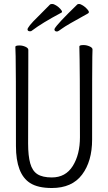

<svg xmlns="http://www.w3.org/2000/svg" viewBox="-20 -930 540 963"><path d="M253 -783 254 -786Q265 -808 367 -907Q369 -910 376.5 -910Q384 -910 396.5 -902Q409 -894 417.5 -884Q426 -874 426 -870Q426 -866 422 -863Q311 -802 291.5 -787Q272 -772 266 -772Q253 -772 253 -783ZM118 -783Q118 -788 130 -803.5Q142 -819 173 -849Q228 -905 231 -907.5Q234 -910 242 -910Q250 -910 262 -902.5Q274 -895 282.5 -885.5Q291 -876 291 -871.5Q291 -867 287 -866Q191 -815 141 -777Q137 -773 131 -773Q118 -773 118 -783ZM131 -12Q60 -57 60 -198Q60 -618 58.5 -648Q57 -678 57 -695Q57 -702 78 -702Q93 -702 107.5 -695.5Q122 -689 122 -680Q122 -668 122 -639L121 -210Q121 -149 131.5 -111Q142 -73 167.5 -56.5Q193 -40 240 -40Q309 -40 345 -97.5Q381 -155 381 -242Q381 -595 378 -697Q378 -704 399 -704Q414 -704 429 -697.5Q444 -691 444 -682Q444 -670 443 -645Q442 -620 442 -230Q442 -121 391.5 -54Q341 13 240 13Q170 13 131 -12Z"/></svg>

Font: Moon Stars Kai HW Light
Style: Regular
Weight: 300
Designer: GuiWonder
Version: Version 1.101